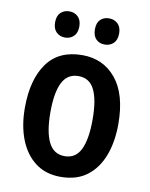

<svg xmlns="http://www.w3.org/2000/svg" viewBox="-84 -801 685 874"><g transform="rotate(10 258.0 -364.5)"><path d="M474 -272Q474 -190 450 -126.5Q426 -63 378 -26.5Q330 10 256 10Q187 10 139.5 -26Q92 -62 67 -125.5Q42 -189 42 -272Q42 -402 96 -477.5Q150 -553 259 -553Q356 -553 415 -481Q474 -409 474 -272ZM160 -272Q160 -182 183.5 -134Q207 -86 258 -86Q309 -86 332 -133.5Q355 -181 355 -272Q355 -363 332 -409.5Q309 -456 258 -456Q207 -456 183.5 -409.5Q160 -363 160 -272ZM110 -679Q110 -709 126 -724Q142 -739 166 -739Q190 -739 206 -723.5Q222 -708 222 -679Q222 -649 206 -633.5Q190 -618 166 -618Q142 -618 126 -633.5Q110 -649 110 -679ZM294 -679Q294 -709 309.5 -724Q325 -739 349 -739Q374 -739 390 -723.5Q406 -708 406 -679Q406 -649 390 -633.5Q374 -618 349 -618Q325 -618 309.5 -633.5Q294 -649 294 -679Z"/></g></svg>

Font: Noto Sans Khmer UI Condensed SemiBold
Style: Regular
Weight: 600
Width: 3
Designer: Danh Hong and the Monotype Design Team
Foundry: Monotype Imaging Inc.
Version: Version 2.002; ttfautohint (v1.8.4.7-5d5b)